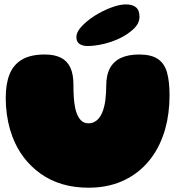

<svg xmlns="http://www.w3.org/2000/svg" viewBox="-20 -831 840 872"><path d="M382 21.5Q254 21.5 164.8 -42Q75.5 -105.5 36 -211.5Q30 -227.5 25.2 -244Q20.5 -260.5 17 -277.5Q13.5 -294.5 11 -312.5Q8.5 -330.5 7.2 -349Q6 -367.5 6 -386.5Q6 -449 23.2 -493Q40.5 -537 79.5 -560.2Q118.5 -583.5 183.5 -583.5Q227 -583.5 255.8 -569.2Q284.5 -555 299 -525Q313.5 -495 313.5 -447Q313.5 -433 313.8 -418.8Q314 -404.5 315 -391Q316 -377.5 317.5 -364.8Q319 -352 321.5 -340.5Q324 -329 327.5 -319Q335 -297.5 348 -284.2Q361 -271 381.5 -271Q396.5 -271 408.2 -277Q420 -283 428.8 -293.5Q437.5 -304 443.5 -318Q449 -331 452.8 -345.8Q456.5 -360.5 458.5 -376.5Q460.5 -392.5 461.5 -409.2Q462.5 -426 462.5 -442Q462.5 -491 479.8 -522.2Q497 -553.5 530.5 -568.5Q564 -583.5 611.5 -583.5Q667.5 -583.5 697.5 -562.8Q727.5 -542 738.8 -501Q750 -460 750 -399Q750 -378 748.8 -358Q747.5 -338 745 -318.5Q742.5 -299 738.8 -280.5Q735 -262 730 -244.2Q725 -226.5 718.5 -209.5Q692 -138 644.2 -86.2Q596.5 -34.5 530.5 -6.5Q464.5 21.5 382 21.5ZM377 -622Q356 -622 341.5 -631.2Q327 -640.5 327 -662Q327 -688.5 357.5 -718.2Q388 -748 429.5 -771Q461 -788.5 493.8 -799.8Q526.5 -811 552 -811Q581.5 -811 597.5 -797.8Q613.5 -784.5 613.5 -754.5Q613.5 -724.5 586.2 -699Q559 -673.5 519.5 -655Q485.5 -639.5 447.5 -630.8Q409.5 -622 377 -622Z"/></svg>

Font: Gluten Black
Style: Regular
Weight: 900
Designer: Tyler Finck
Foundry: Etcetera Type Company
Version: Version 1.300